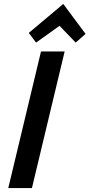

<svg xmlns="http://www.w3.org/2000/svg" viewBox="-20 -954 454 974"><path d="M22 0 188 -693H308L142 0ZM163 -738 126 -787 301 -934 414 -782 364 -738 282 -823Z"/></svg>

Font: Ubuntu Sans SemiBold
Style: Italic
Weight: 600
Italic angle: -13.5°
Designer: Dalton Maag Ltd
Foundry: Dalton Maag Ltd
Version: Version 1.006